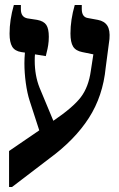

<svg xmlns="http://www.w3.org/2000/svg" viewBox="-20 -667 471 763"><path d="M415 -512 400 -398Q389 -285 333 -198Q277 -111 176 -37L28 76H16V-67L136 -149L98 -266Q88 -297 82.5 -337.5Q77 -378 77 -416Q77 -434 79 -458L65 -460Q39 -464 28.5 -481.5Q18 -499 18 -533Q18 -588 35 -647H63V-630Q63 -599 89 -594L128 -588Q154 -583 164 -568Q174 -553 174 -521Q174 -503 171.5 -487.5Q169 -472 166 -461Q163 -450 162 -444L119 -451Q118 -443 118 -426Q118 -367 137 -319L192 -187Q270 -240 301 -280.5Q332 -321 341 -386L351 -451L307 -460Q281 -465 270.5 -482Q260 -499 260 -534Q260 -588 277 -647H305V-631Q305 -598 331 -595L369 -588Q395 -583 406.5 -565Q418 -547 415 -512Z"/></svg>

Font: Noto Serif Hebrew Cond
Style: Bold
Weight: 700
Width: 3
Designer: Monotype Design Team
Foundry: Monotype Imaging Inc.
Version: Version 1.000